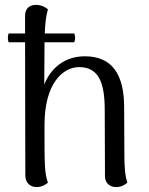

<svg xmlns="http://www.w3.org/2000/svg" viewBox="-20 -750 608 781"><path d="M486 -114 485 -313C485 -449 435 -521 325 -521C249 -521 189 -479 160 -406L161 -556V-578H282C287 -590 287 -602 282 -614H162C164 -656 167 -686 175 -712C167 -719 147 -732 122 -730C98 -728 82 -714 82 -686V-614H15C11 -602 11 -590 15 -578H82L83 -37C83 -7 102 11 129 11C151 11 167 0 175 -7C161 -45 161 -80 161 -241C161 -413 237 -477 302 -477C380 -477 406 -416 406 -303L407 -33C407 -6 426 11 452 11C473 11 488 2 498 -7C488 -36 486 -79 486 -114Z"/></svg>

Font: Arima Koshi
Style: Regular
Weight: 400
Designer: Joana Correia and Natanael Gama
Foundry: NDISCOVER
Version: Version 1.019;PS 001.019;hotconv 1.0.88;makeotf.lib2.5.64775